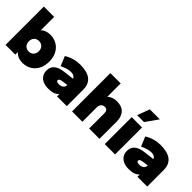

<svg xmlns="http://www.w3.org/2000/svg" viewBox="97 -1527 2367 2367"><g transform="rotate(45 1281.0 -343.0)"><path d="M349 10C474 10 574 -80 574 -235C574 -390 474 -480 349 -480C296 -480 254 -463 226 -435V-668H46V0H216V-46C245 -11 289 10 349 10ZM305 -144C254 -144 218 -179 218 -235C218 -291 254 -326 305 -326C356 -326 392 -291 392 -235C392 -179 356 -144 305 -144Z M795 10C867 10 904 -2 944 -39V0H1114V-286C1114 -421 1027 -480 870 -480C803 -480 731 -463 660 -420L712 -295C775 -324 816 -335 855 -335C887 -335 918 -324 929 -293L795 -277C704 -266 626 -233 626 -134C626 -35 704 10 795 10ZM857 -121C824 -121 808 -129 808 -146C808 -163 824 -173 857 -178L934 -189V-180C934 -148 901 -121 857 -121Z M1684 0V-296C1684 -421 1618 -480 1514 -480C1455 -480 1415 -463 1386 -435V-668H1206V0H1386V-247C1386 -303 1416 -326 1455 -326C1488 -326 1504 -304 1504 -267V0Z M1956 0V-470H1776V0ZM1926 -534 2040 -696H1866L1806 -534Z M2197 10C2269 10 2306 -2 2346 -39V0H2516V-286C2516 -421 2429 -480 2272 -480C2205 -480 2133 -463 2062 -420L2114 -295C2177 -324 2218 -335 2257 -335C2289 -335 2320 -324 2331 -293L2197 -277C2106 -266 2028 -233 2028 -134C2028 -35 2106 10 2197 10ZM2259 -121C2226 -121 2210 -129 2210 -146C2210 -163 2226 -173 2259 -178L2336 -189V-180C2336 -148 2303 -121 2259 -121Z"/></g></svg>

Font: Gantari Black
Style: Regular
Weight: 900
Designer: Anugrah Pasau
Foundry: Lafontype
Version: Version 1.000